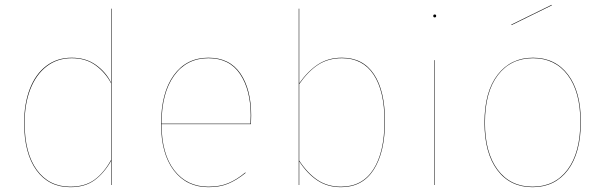

<svg xmlns="http://www.w3.org/2000/svg" viewBox="-20 -766 2505 795"><path d="M442 -730V0H440V-100Q411 -49 371.5 -20Q332 9 271 9Q182 9 131 -61Q80 -131 80 -257Q80 -337 103.5 -398Q127 -459 171.5 -493Q216 -527 277 -527Q336 -527 377.5 -497Q419 -467 440 -424V-730ZM440 -104V-421Q417 -465 376.5 -495Q336 -525 277 -525Q217 -525 173 -491Q129 -457 105.5 -396.5Q82 -336 82 -257Q82 -132 132.5 -62.5Q183 7 271 7Q332 7 371.5 -22Q411 -51 440 -104Z M1019 -252H649Q649 -129 701.5 -61Q754 7 843 7Q890 7 925 -7.5Q960 -22 996 -52L997 -50Q960 -20 925 -5.5Q890 9 843 9Q753 9 700 -60Q647 -129 647 -253Q647 -382 699.5 -454.5Q752 -527 843 -527Q931 -527 975.5 -461.5Q1020 -396 1020 -288Q1020 -266 1019 -252ZM1018 -288Q1018 -394 974 -459.5Q930 -525 843 -525Q753 -525 701 -453Q649 -381 649 -254H1017Q1018 -267 1018 -288Z M1574 -264Q1574 -136 1527.5 -63.5Q1481 9 1392 9Q1336 9 1294 -19Q1252 -47 1219 -98V0H1217V-730H1219V-421Q1255 -472 1297 -499.5Q1339 -527 1396 -527Q1483 -527 1528.5 -458.5Q1574 -390 1574 -264ZM1572 -264Q1572 -389 1527 -457Q1482 -525 1396 -525Q1339 -525 1297.5 -498Q1256 -471 1219 -418V-101Q1253 -49 1294.5 -21Q1336 7 1392 7Q1480 7 1526 -64.5Q1572 -136 1572 -264Z M1781 0H1779V-517H1781ZM1786 -700Q1786 -694 1780 -694Q1774 -694 1774 -700Q1774 -706 1780 -706Q1786 -706 1786 -700Z M2385 -262Q2385 -133 2331.5 -62Q2278 9 2185 9Q2092 9 2039 -62Q1986 -133 1986 -258Q1986 -386 2040.5 -456.5Q2095 -527 2187 -527Q2279 -527 2332 -457Q2385 -387 2385 -262ZM1988 -258Q1988 -134 2040.5 -63.5Q2093 7 2185 7Q2277 7 2330 -63.5Q2383 -134 2383 -262Q2383 -386 2330.5 -455.5Q2278 -525 2187 -525Q2095 -525 2041.5 -455Q1988 -385 1988 -258ZM2265 -744 2098 -662 2097 -664 2264 -746Z"/></svg>

Font: FiraGO Two
Style: Regular
Weight: 100
Designer: bBox Type
Foundry: bBox Type GmbH
Version: Version 1.001